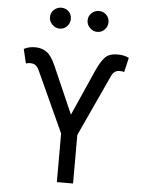

<svg xmlns="http://www.w3.org/2000/svg" viewBox="-62 -992 785 1040"><g transform="rotate(5 331.0 -471.5)"><path d="M286.9 0V-264.2L134.9 -596.6Q126.4 -614.7 115.2 -622Q104 -629.3 88.1 -629.3Q81.7 -629.3 74.4 -628.2Q67.1 -627.1 63.9 -625L45.5 -703.1Q62.5 -711.6 76.7 -714.5Q90.9 -717.3 108 -717.3Q143.1 -717.3 169.9 -698.2Q196.7 -679 220.2 -623.6L331 -370.7L443.2 -623.6Q463.4 -668.3 485.8 -692.8Q508.2 -717.3 554 -717.3Q571 -717.3 585.2 -714.7Q599.4 -712 616.5 -704.5L598 -625Q591.6 -629.3 573.9 -629.3Q558.9 -629.3 547.9 -622Q536.9 -614.7 528.4 -596.6L375 -264.2V0ZM228.7 -829.5Q206.3 -829.5 189.1 -846.8Q171.9 -864 171.9 -886.4Q171.9 -910.9 189.1 -927Q206.3 -943.2 228.7 -943.2Q253.2 -943.2 269.4 -927Q285.5 -910.9 285.5 -886.4Q285.5 -864 269.4 -846.8Q253.2 -829.5 228.7 -829.5ZM433.2 -829.5Q410.9 -829.5 393.6 -846.8Q376.4 -864 376.4 -886.4Q376.4 -910.9 393.6 -927Q410.9 -943.2 433.2 -943.2Q457.7 -943.2 473.9 -927Q490.1 -910.9 490.1 -886.4Q490.1 -864 473.9 -846.8Q457.7 -829.5 433.2 -829.5Z"/></g></svg>

Font: Inter UI
Style: Regular
Weight: 400
Designer: Rasmus Andersson
Foundry: rsms
Version: 3.2;8d6f07862